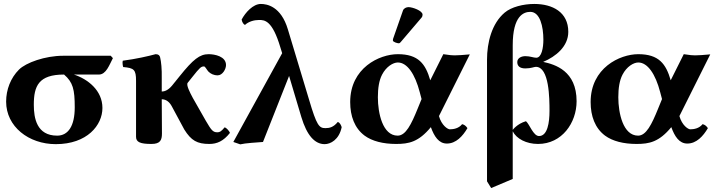

<svg xmlns="http://www.w3.org/2000/svg" viewBox="-20 -718 3625 971"><path d="M480 -341C517 -341 533 -390 551 -424L540 -436H299C208 -436 111 -401 76 -366C34 -324 11 -265 11 -204C11 -78 125 11 262 11C421 11 498 -85 498 -172C498 -261 424 -318 354 -341ZM269 -32C166 -32 151 -120 151 -188C151 -283 175 -341 304 -341C349 -302 358 -266 358 -175C358 -81 325 -32 269 -32Z M799 -43C799 -43 798 -131 798 -216C821 -216 838 -201 849 -180L912 -63C947 -7 977 10 1039 10C1077 10 1110 -4 1143 -46C1140 -54 1127 -71 1116 -74C1101 -56 1093 -49 1079 -49C1057 -49 1049 -59 1021 -107L955 -223C940 -251 921 -288 929 -299L953 -329C991 -377 997 -382 1012 -382C1018 -382 1026 -364 1035 -355C1046 -345 1060 -337 1081 -337C1105 -337 1123 -368 1123 -389C1123 -433 1066 -444 1035 -444C990 -444 957 -418 888 -332L850 -285C831 -262 812 -255 798 -255C798 -279 798 -302 798 -321C799 -371 795 -406 790 -427C788 -438 781 -444 767 -444C730 -434 670 -420 601 -411C598 -403 601 -384 603 -379C658 -374 668 -366 668 -309C668 -215 668 -26 668 -26C668 1 690 10 746 10C791 10 799 -10 799 -43Z M1708 -75C1705 -84 1699 -99 1688 -101C1667 -75 1647 -70 1626 -70C1594 -70 1582 -82 1543 -214L1436 -569C1401 -687 1329 -698 1299 -698C1260 -698 1221 -655 1202 -619C1204 -606 1212 -594 1219 -592C1237 -609 1265 -617 1290 -617C1318 -617 1357 -616 1398 -478L1407 -449L1160 0L1195 12C1218 6 1283 2 1310 0L1442 -334L1504 -126C1532 -33 1572 11 1622 11C1651 11 1695 -11 1708 -75Z M1992 -444C1898 -444 1751 -374 1751 -202C1751 -131 1773 -70 1824 -32C1862 -4 1918 10 1983 10C2048 10 2097 0 2159 -75C2176 -28 2199 8 2240 8C2286 8 2320 -29 2344 -70C2336 -82 2327 -88 2317 -90C2300 -68 2272 -64 2255 -64C2244 -64 2213 -84 2200 -131L2356 -443C2327 -440 2293 -438 2279 -438C2267 -438 2254 -439 2222 -444L2156 -312C2132 -395 2096 -444 1992 -444ZM2112 -217 2092 -168C2060 -89 2032 -32 1991 -32C1915 -32 1891 -146 1891 -226C1891 -272 1897 -311 1912 -340C1933 -381 1968 -402 1992 -402C2039 -402 2079 -344 2103 -251ZM2046 -682C2035 -682 2022 -676 2018 -665L1968 -522C1967 -519 1967 -514 1967 -513C1967 -506 1989 -499 1997 -499C2001 -499 2005 -503 2008 -507L2112 -629C2116 -634 2117 -639 2117 -644C2117 -664 2066 -682 2046 -682Z M2443 199 2464 233 2573 187V-54C2592 -16 2642 10 2701 10C2822 10 2896 -97 2896 -206C2896 -360 2787 -392 2727 -405C2791 -432 2854 -483 2854 -557C2854 -657 2774 -698 2682 -698C2627 -698 2566 -683 2532 -654C2467 -599 2443 -503 2443 -416ZM2573 -489C2573 -639 2629 -658 2662 -658C2711 -658 2728 -584 2728 -517C2728 -476 2719 -426 2692 -426C2678 -426 2661 -434 2637 -434C2616 -434 2596 -424 2596 -404C2596 -383 2610 -372 2637 -372C2666 -372 2681 -380 2690 -380C2758 -380 2759 -220 2759 -157C2759 -98 2749 -30 2706 -30C2677 -30 2658 -90 2640 -105C2595 -92 2573 -61 2573 -61Z M3208 -444C3114 -444 2967 -374 2967 -202C2967 -131 2989 -70 3040 -32C3078 -4 3134 10 3199 10C3264 10 3313 0 3375 -75C3392 -28 3415 8 3456 8C3502 8 3536 -29 3560 -70C3552 -82 3543 -88 3533 -90C3516 -68 3488 -64 3471 -64C3460 -64 3429 -84 3416 -131L3572 -443C3543 -440 3509 -438 3495 -438C3483 -438 3470 -439 3438 -444L3372 -312C3348 -395 3312 -444 3208 -444ZM3328 -217 3308 -168C3276 -89 3248 -32 3207 -32C3131 -32 3107 -146 3107 -226C3107 -272 3113 -311 3128 -340C3149 -381 3184 -402 3208 -402C3255 -402 3295 -344 3319 -251Z"/></svg>

Font: Libertinus Serif
Style: Bold
Weight: 700
Designer: Philipp H. Poll, Khaled Hosny
Foundry: Caleb Maclennan
Version: Version 7.050;RELEASE